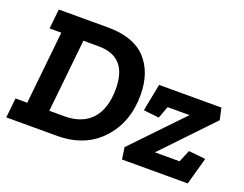

<svg xmlns="http://www.w3.org/2000/svg" viewBox="-103 -848 1329 1046"><g transform="rotate(20 561.5 -325.0)"><path d="M363 -650Q510 -650 582.5 -573Q655 -496 655 -363Q655 -205 559.5 -102.5Q464 0 303 0H9L21 -114H89L133 -536H65L77 -650ZM305 -114Q407 -114 462 -174Q517 -234 517 -350Q517 -536 349 -536H261L217 -114ZM1061 0H680L670 -68L943 -353H816L790 -283L700 -293L731 -451H1092L1107 -383L835 -98H978L1007 -168L1105 -158Z"/></g></svg>

Font: Zilla Slab
Style: Bold Italic
Weight: 700
Italic angle: -6°
Designer: Typotheque.com
Foundry: Typotheque type foundry
Version: Version 1.1; 2017; ttfautohint (v1.6)